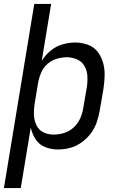

<svg xmlns="http://www.w3.org/2000/svg" viewBox="-30 -755 626 980"><path d="M-10 205H76L127 -104Q134 -72 151.5 -44.5Q169 -17 200 -4.5Q231 8 265 8Q296 8 327 0Q358 -8 385.5 -27.5Q413 -47 433 -73.5Q453 -100 463.5 -130.5Q474 -161 479 -191L498 -301Q503 -335 504 -368.5Q505 -402 496.5 -433.5Q488 -465 469 -490Q450 -515 419 -526.5Q388 -538 354 -538Q354 -538 354 -538Q354 -538 354 -538Q322 -538 289 -528.5Q256 -519 228.5 -496.5Q201 -474 183 -444L231 -735H145ZM244 -68Q215 -68 191 -80Q167 -92 155.5 -117Q144 -142 143 -170Q142 -198 147 -226L165 -336Q170 -361 180.5 -385.5Q191 -410 212 -428.5Q233 -447 258 -454.5Q283 -462 309 -463Q337 -463 362 -452.5Q387 -442 400.5 -419Q414 -396 416 -369Q418 -342 414 -314L395 -204Q391 -177 379.5 -151Q368 -125 346.5 -105Q325 -85 298 -76.5Q271 -68 244 -68Z"/></svg>

Font: Iosevka Sparkle Oblique
Style: Regular
Weight: 400
Italic angle: -9°
Designer: Belleve Invis
Foundry: Belleve Invis
Version: Version 4.5.0; ttfautohint (v1.8.3)